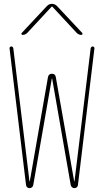

<svg xmlns="http://www.w3.org/2000/svg" viewBox="-20 -970 540 990"><path d="M131.8 0Q125 0 120.1 -4.4Q115.2 -8.8 114.3 -15.6L29.3 -719.7Q28.3 -723.6 31.2 -727.1Q34.2 -730.5 38.1 -730.5Q46.9 -730.5 48.8 -719.7L131.8 -36.1Q131.8 -35.2 132.8 -35.2Q133.8 -35.2 133.8 -36.1L227.5 -573.2Q231.4 -589.8 248 -589.8Q264.6 -589.8 267.6 -573.2L362.3 -36.1Q362.3 -35.2 363.3 -35.2Q364.3 -35.2 364.3 -36.1L447.3 -719.7Q449.2 -729.5 458 -730.5Q461.9 -730.5 464.8 -727.1Q467.8 -723.6 466.8 -719.7L381.8 -15.6Q380.9 -8.8 376 -4.4Q371.1 0 364.3 0Q349.6 0 344.7 -15.6L249 -564.5Q249 -565.4 248 -565.4Q247.1 -565.4 247.1 -564.5L151.4 -15.6Q147.5 0 131.8 0ZM96.7 -790Q92.8 -790 90.8 -793.5Q88.9 -796.9 91.8 -799.8L222.7 -939.5Q233.4 -950.2 247.6 -950.2Q261.7 -950.2 273.4 -939.5L404.3 -799.8Q406.2 -796.9 404.8 -793.5Q403.3 -790 399.4 -790Q386.7 -790 376 -799.8L250 -935.5H248H246.1L120.1 -799.8Q109.4 -790 96.7 -790Z"/></svg>

Font: Rounded-X Mgen+ 1mn thin
Style: Regular
Weight: 100
Designer: [Source Han Sans]
Ryoko NISHIZUKA  (kana & ideographs); Paul D. Hunt (Latin, Greek & Cyrillic); Wenlong ZHANG  (bopomofo
Version: Version 1.059.20150602